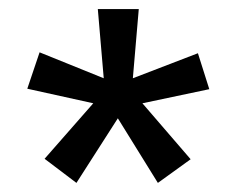

<svg xmlns="http://www.w3.org/2000/svg" viewBox="-20 -742 520 422"><path d="M293 -515 399 -392 327 -340 239 -482 148 -340 78 -393 185 -515 40 -547 67 -627 208 -570 195 -722H285L272 -570L415 -625L440 -546Z"/></svg>

Font: Share
Style: Regular
Weight: 400
Designer: Ralph du Carrois
Version: Version 1.002